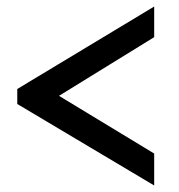

<svg xmlns="http://www.w3.org/2000/svg" viewBox="-20 -553 550 589"><path d="M33 -280 453 -533V-439L161 -259L453 -82V16L33 -234Z"/></svg>

Font: YasnoRaleway Medium
Style: Regular
Weight: 500
Designer: Matt McInerney, Pablo Impallari, Rodrigo Fuenzalida
Foundry: Matt McInerney, Pablo Impallari, Rodrigo Fuenzalida
Version: Version 4.026